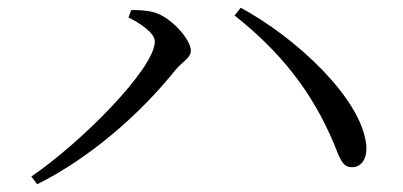

<svg xmlns="http://www.w3.org/2000/svg" viewBox="-20 -594 1040 496"><path d="M312 -549C338 -536 380 -510 380 -487C380 -417 190 -226 61 -138L76 -118C211 -185 342 -299 433 -413C451 -435 473 -444 473 -463C473 -493 420 -551 378 -562C357 -568 334 -568 319 -568ZM890 -162C913 -162 930 -184 926 -221C912 -342 744 -497 602 -574L586 -554C705 -460 787 -356 843 -222C859 -182 865 -162 890 -162Z"/></svg>

Font: Noto Serif CJK KR
Style: Regular
Weight: 400
Designer: Ryoko NISHIZUKA 西塚涼子 (kana & ideographs); Frank Grießhammer (Latin, Greek & Cyrillic); Wenlong ZHANG 张文龙 (bopomofo); San
Foundry: Adobe
Version: Version 2.001;hotconv 1.1.0;makeotfexe 2.6.0